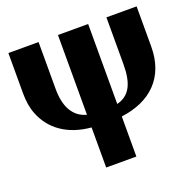

<svg xmlns="http://www.w3.org/2000/svg" viewBox="-125 -839 977 968"><g transform="rotate(-20 363.0 -355.5)"><path d="M18 -495C18 -453 24 -415 37 -382C74 -288 158 -226 284 -215V0H446V-215C604 -235 706 -329 706 -495V-711H544V-460C544 -358 517 -300 446 -282V-711H284V-283C216 -301 180 -360 180 -460V-711H18Z"/></g></svg>

Font: Aerodynamic
Style: Bd
Weight: 500
Designer: Google
Version: Version 2.000980; 2014